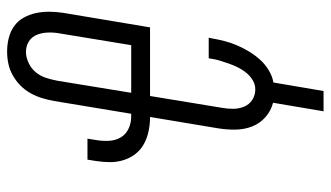

<svg xmlns="http://www.w3.org/2000/svg" viewBox="-215 -568 930 540"><g transform="rotate(-90 250.0 -298.0)"><path d="M207 147 231 5Q208 -1 190.5 -16.5Q173 -32 164.5 -53.5Q156 -75 155.5 -99.5Q155 -124 159 -149L191 -341Q171 -341 151.5 -345Q132 -349 115.5 -358Q99 -367 87.5 -381.5Q76 -396 70 -414.5Q64 -433 64 -452.5Q64 -472 67 -492L71 -517H130L126 -492Q123 -474 124 -456Q125 -438 133.5 -423.5Q142 -409 158 -401.5Q174 -394 192 -394H200L236 -611Q239 -628 244 -644.5Q249 -661 257.5 -676.5Q266 -692 279 -705Q292 -718 308 -727Q324 -736 341 -739.5Q358 -743 375 -743Q394 -743 412.5 -738.5Q431 -734 446 -723.5Q461 -713 470 -697Q479 -681 483 -663Q487 -645 487 -625.5Q487 -606 484 -586L443 -341H250L217 -140Q214 -124 214 -107.5Q214 -91 220 -76.5Q226 -62 239 -53.5Q252 -45 269 -45Q282 -45 294 -52Q306 -59 315 -70Q324 -81 330 -93Q336 -105 340.5 -117.5Q345 -130 349 -143Q353 -156 355 -169L356 -176H414L412 -167Q409 -149 404.5 -131.5Q400 -114 392.5 -96.5Q385 -79 375 -62.5Q365 -46 352.5 -32Q340 -18 323 -7.5Q306 3 288 6L264 147ZM259 -394H393L426 -595Q429 -611 428.5 -627.5Q428 -644 422.5 -658.5Q417 -673 404 -681.5Q391 -690 374 -690Q359 -690 343 -682.5Q327 -675 316.5 -662Q306 -649 301 -633.5Q296 -618 293 -602Z"/></g></svg>

Font: Iosevka Term Curly Lt Obl
Style: Regular
Weight: 300
Italic angle: -9°
Designer: Belleve Invis
Foundry: Belleve Invis
Version: Version 32.3.0